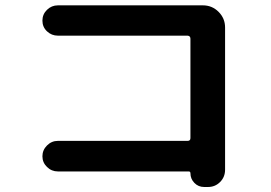

<svg xmlns="http://www.w3.org/2000/svg" viewBox="-20 -707 1040 736"><path d="M699.2 -167Q710 -167 710 -177.7V-558.6Q710 -569.3 699.2 -570.3H202.1Q177.7 -570.3 160.2 -586.9Q142.6 -603.5 142.6 -627.9Q142.6 -652.3 160.2 -669.4Q177.7 -686.5 202.1 -686.5H757.8Q793 -686.5 817.9 -661.6Q842.8 -636.7 842.8 -601.6V-56.6Q842.8 -28.3 823.7 -9.3Q804.7 9.8 777.3 9.8H762.7Q740.2 9.8 725.1 -5.9Q710 -21.5 710 -43Q710 -49.8 703.1 -49.8H202.1Q177.7 -49.8 160.2 -66.9Q142.6 -84 142.6 -107.9Q142.6 -131.8 160.2 -149.4Q177.7 -167 202.1 -167Z"/></svg>

Font: Rounded-X Mgen+ 2m bold
Style: Bold
Weight: 700
Designer: [Source Han Sans]
Ryoko NISHIZUKA  (kana & ideographs); Paul D. Hunt (Latin, Greek & Cyrillic); Wenlong ZHANG  (bopomofo
Version: Version 1.059.20150602